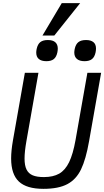

<svg xmlns="http://www.w3.org/2000/svg" viewBox="-20 -1188 660 1216"><path d="M50.5 -184.5Q50.5 -233 62 -299L137.5 -727H223.5L147.5 -295.5Q135.5 -228 135.5 -184Q135.5 -139.5 148.2 -114Q161 -88.5 187.5 -77.5Q214 -66.5 258 -66.5Q316.5 -66.5 354.8 -88.2Q393 -110 417.8 -161Q442.5 -212 458.5 -301.5L533.5 -727H620.5L544 -293Q524 -179 493.2 -115.2Q462.5 -51.5 406.5 -21.8Q350.5 8 255 8Q149 8 99.8 -38Q50.5 -84 50.5 -184.5ZM209.5 -855Q209.5 -864 212 -877.5Q218.5 -908 235.2 -921.2Q252 -934.5 283 -934.5Q314.5 -934.5 330.2 -920.5Q346 -906.5 346 -880Q346 -871 343.5 -857Q337.5 -827.5 321 -814Q304.5 -800.5 274 -800.5Q242.5 -800.5 226 -814.2Q209.5 -828 209.5 -855ZM450.5 -855.5Q450.5 -864 453 -877.5Q459.5 -908 476.5 -921.2Q493.5 -934.5 525 -934.5Q555 -934.5 571.5 -921.2Q588 -908 588 -880.5Q588 -871 585.5 -857Q579.5 -827.5 562.8 -814Q546 -800.5 515.5 -800.5Q483.5 -800.5 467 -814.8Q450.5 -829 450.5 -855.5ZM249 -963 371 -1168H487.5L324 -963Z"/></svg>

Font: JuliaMono Italic
Style: Regular
Weight: 400
Italic angle: -9°
Monospace: yes
Designer: cormullion
Foundry: corm
Version: Version 0.049; ttfautohint (v1.8.4)